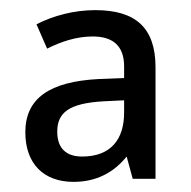

<svg xmlns="http://www.w3.org/2000/svg" viewBox="-20 -742 377 379"><path d="M168 -722C126 -722 85 -711 52 -694L73 -646C101 -660 131 -670 163 -670C200 -670 225 -654 225 -611V-588L175 -586C78 -581 30 -548 30 -481C30 -418 67 -383 125 -383C171 -383 205 -402 230 -433L242 -389H287V-609C287 -687 248 -722 168 -722ZM184 -542 225 -544V-520C225 -467 199 -433 142 -433C112 -433 93 -448 93 -482C93 -519 115 -538 184 -542Z"/></svg>

Font: Noto Sans Lao Looped SemiCondensed
Style: Regular
Weight: 400
Width: 4
Designer: Mark Frömberg, Ben Mitchell
Foundry: The Fontpad Ltd
Version: Version 1.002